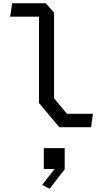

<svg xmlns="http://www.w3.org/2000/svg" viewBox="-20 -785 660 1185"><path d="M220.7 -149V-703.3L243.2 -682.2H43L54.7 -765H262.3L313.5 -707.5V-178L393.2 -82.7H553.7L542 0.2H346.2ZM250.3 129.2H379.2V259.7L286.5 380L240.7 355.8L341.5 226.7V258H250.3Z"/></svg>

Font: Monaspace Krypton Var
Style: Regular
Weight: 400
Designer: Riley Cran and the Lettermatic Team
Version: Version 1.101 (Monaspace Krypton Var)